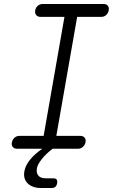

<svg xmlns="http://www.w3.org/2000/svg" viewBox="-20 -750 640 968"><path d="M264 -65H385Q399 -65 406.5 -56Q414 -47 411 -32.5Q408 -18 397.5 -9Q387 0 373 0H245Q210 27 190 53Q170 78 166 99Q162 122 173.5 135.5Q185 149 210 149H248Q261 149 265.5 155Q270 161 268 174Q266 186 259 192Q252 198 240 198H189Q143 198 119.5 174.5Q96 151 103 113Q108 83 135 51Q157 25 193 0H67Q52 0 44.5 -9Q37 -18 40 -32.5Q43 -47 53.5 -56Q64 -65 78 -65H200L305 -665H184Q170 -665 162.5 -674Q155 -683 157.5 -697.5Q160 -712 170.5 -721Q181 -730 196 -730H502Q516 -730 523.5 -721Q531 -712 528 -697.5Q525 -683 515 -674Q505 -665 491 -665H369Z"/></svg>

Font: Maple Mono NL ExtraLight
Style: Italic
Weight: 275
Italic angle: -10°
Monospace: yes
Designer: subframe7536
Version: Version 7.000